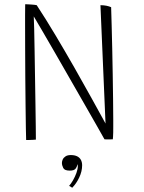

<svg xmlns="http://www.w3.org/2000/svg" viewBox="-20 -657 681 907"><path d="M149.5 2.5Q145.5 3 136.8 3.5Q128 4 119 4.2Q110 4.5 103.5 4.5Q103 -8 102.2 -51.5Q101.5 -95 100.8 -157.5Q100 -220 99.5 -290Q99 -360 98.8 -427Q98.5 -494 98.5 -545.5Q98.5 -567.5 98.5 -585.8Q98.5 -604 98.8 -617Q99 -630 99 -637Q104.5 -637 112.5 -636.5Q120.5 -636 128.8 -635.5Q137 -635 143.8 -634.2Q150.5 -633.5 153.5 -632.5Q196.5 -567 242 -490.8Q287.5 -414.5 331.5 -337.5Q375.5 -260.5 413.2 -192Q451 -123.5 478.5 -73.5L454.5 -632.5Q462.5 -632.5 469.8 -631.8Q477 -631 483.2 -629.8Q489.5 -628.5 495 -626.8Q500.5 -625 505 -623Q506 -587.5 507.5 -536.2Q509 -485 510.2 -425.5Q511.5 -366 512.5 -305Q513.5 -244 514.2 -188Q515 -132 515 -89Q515 -72 515 -57.2Q515 -42.5 514.8 -31Q514.5 -19.5 514 -11.2Q513.5 -3 513 1Q505.5 1.5 500 1.5Q494.5 1.5 490 1.5Q485.5 1.5 481.5 1.5Q477.5 1.5 473.5 1Q464 -16 439.5 -59.2Q415 -102.5 381.2 -161.2Q347.5 -220 310.5 -284.5Q273.5 -349 239 -409Q204.5 -469 178 -514.2Q151.5 -559.5 139.5 -579.5Q140.5 -563.5 141.5 -519.5Q142.5 -475.5 143.5 -415.5Q144.5 -355.5 145.5 -290Q146.5 -224.5 147.5 -164Q148.5 -103.5 149 -59Q149.5 -14.5 149.5 2.5ZM321 230Q319 228.5 314.5 225.5Q310 222.5 306.5 221Q315.5 211 325 194.5Q334.5 178 341 160Q347.5 142 347.5 128.5Q347.5 122.5 345.5 118.5Q344.5 129.5 337.5 139.2Q330.5 149 309.5 149Q285 149 278.8 136.5Q272.5 124 272.5 112.5Q272.5 104.5 276.5 96Q280.5 87.5 289.8 81.5Q299 75.5 314.5 75.5Q332 75.5 344 81.2Q356 87 362 98Q368 109 368 124Q368 152.5 354.2 181.5Q340.5 210.5 321 230Z"/></svg>

Font: Grandstander Thin Thin
Style: Regular
Weight: 250
Version: Version 1.200